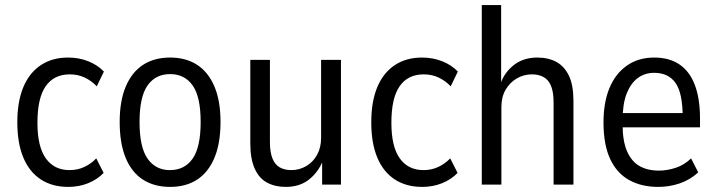

<svg xmlns="http://www.w3.org/2000/svg" viewBox="-20 -725 2814 754"><path d="M248 9Q185 9 140 -20.5Q95 -50 71.5 -106.5Q48 -163 48 -245Q48 -326 71.5 -382.5Q95 -439 140 -469Q185 -499 247 -499Q290 -499 326.5 -484.5Q363 -470 388 -444L360 -386Q339 -408 312.5 -420.5Q286 -433 254 -433Q192 -433 159.5 -386.5Q127 -340 127 -243Q127 -149 160 -103Q193 -57 253 -57Q285 -57 311.5 -69.5Q338 -82 358 -103L387 -46Q362 -20 326 -5.5Q290 9 248 9Z M648 9Q586 9 541.5 -19.5Q497 -48 473.5 -105Q450 -162 450 -246Q450 -329 474 -385.5Q498 -442 542 -470.5Q586 -499 648 -499Q710 -499 754 -470.5Q798 -442 822 -385.5Q846 -329 846 -246Q846 -162 822 -105Q798 -48 754 -19.5Q710 9 648 9ZM647 -57Q705 -57 736.5 -102Q768 -147 768 -246Q768 -345 736.5 -389.5Q705 -434 648 -434Q591 -434 559.5 -389.5Q528 -345 528 -246Q528 -147 559.5 -102Q591 -57 647 -57Z M1102 9Q1060 9 1028.5 -8Q997 -25 980 -63.5Q963 -102 963 -161V-490H1040V-168Q1040 -127 1050 -102.5Q1060 -78 1079 -67.5Q1098 -57 1124 -57Q1156 -57 1183 -73Q1210 -89 1225.5 -117.5Q1241 -146 1241 -184V-490H1319V0H1245V-94H1248Q1230 -49 1193.5 -20Q1157 9 1102 9Z M1638 9Q1575 9 1530 -20.5Q1485 -50 1461.5 -106.5Q1438 -163 1438 -245Q1438 -326 1461.5 -382.5Q1485 -439 1530 -469Q1575 -499 1637 -499Q1680 -499 1716.5 -484.5Q1753 -470 1778 -444L1750 -386Q1729 -408 1702.5 -420.5Q1676 -433 1644 -433Q1582 -433 1549.5 -386.5Q1517 -340 1517 -243Q1517 -149 1550 -103Q1583 -57 1643 -57Q1675 -57 1701.5 -69.5Q1728 -82 1748 -103L1777 -46Q1752 -20 1716 -5.5Q1680 9 1638 9Z M1872 0V-705H1948V-397H1946Q1961 -441 1998.5 -470Q2036 -499 2090 -499Q2134 -499 2165.5 -481.5Q2197 -464 2214.5 -427Q2232 -390 2232 -328V0H2154V-322Q2154 -363 2144 -387.5Q2134 -412 2114.5 -422.5Q2095 -433 2069 -433Q2037 -433 2009.5 -417Q1982 -401 1965.5 -372.5Q1949 -344 1949 -305V0Z M2565 9Q2499 9 2450.5 -18Q2402 -45 2376 -101Q2350 -157 2350 -244Q2350 -323 2373.5 -379.5Q2397 -436 2442 -467.5Q2487 -499 2549 -499Q2609 -499 2649 -471.5Q2689 -444 2709 -390.5Q2729 -337 2729 -260V-225H2410V-281H2676L2661 -264Q2661 -359 2633 -399Q2605 -439 2549 -439Q2512 -439 2484.5 -418.5Q2457 -398 2441 -357.5Q2425 -317 2425 -253V-236Q2425 -172 2442 -132Q2459 -92 2490.5 -73.5Q2522 -55 2568 -55Q2600 -55 2633.5 -66Q2667 -77 2694 -103L2722 -48Q2689 -18 2648.5 -4.5Q2608 9 2565 9Z"/></svg>

Font: Nunito Sans 10pt Condensed
Style: Regular
Weight: 400
Width: 3
Designer: Vernon Adams
Foundry: Vernon Adams
Version: Version 3.101;gftools[0.9.27]